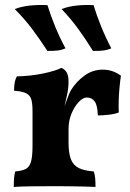

<svg xmlns="http://www.w3.org/2000/svg" viewBox="-20 -735 515 758"><path d="M250.6 -173.1Q250.6 -130.1 260.1 -106Q269.7 -82 291.5 -71.4Q313.3 -60.8 350.1 -58.3Q354.6 -46.1 355.9 -29.9Q357.1 -13.6 357.1 3Q340.1 2 314.3 1.5Q288.6 1 259.9 0.5Q231.1 0 202.9 0Q158 0 110.1 0.5Q62.2 1 34.4 3Q34.4 -17.8 35.6 -32.5Q36.9 -47.1 40.4 -58.3Q67.4 -60.3 82.2 -68.3Q96.9 -76.3 102.6 -97.4Q108.4 -118.5 108.4 -158.3V-227H250.6ZM250.6 -294.6V-208.8H108.4V-318.2L250.6 -412.6Q250.6 -388 245.1 -362.5Q239.7 -337.1 232 -302.3ZM228.6 -297.9Q237 -320.6 245.1 -343.9Q253.2 -367.1 260.2 -379.1Q282.2 -414.1 314.3 -437.1Q346.4 -460.1 385.9 -460.1Q424.9 -460.1 457.5 -436.1Q454.4 -416.4 451.9 -390.5Q449.4 -364.5 448.6 -338.5Q447.9 -312.6 448.9 -290.9Q434.2 -284.8 409.8 -282.1Q385.4 -279.3 366.3 -279.3Q364.9 -319.5 353.7 -334.7Q342.6 -350 322.6 -350Q307.6 -350 290.8 -332.3Q273.9 -314.7 262.3 -286.6Q250.6 -258.5 250.6 -225.2ZM108.4 -208.8V-296.3Q108.4 -325 103.9 -341.5Q99.4 -358.1 84 -366.4Q68.5 -374.6 35.5 -376.7Q35.5 -391.9 37.7 -406.6Q40 -421.3 46.6 -433.5Q100 -434.5 149.4 -444.7Q198.8 -455 222.3 -467Q235.5 -461.9 243.1 -449.3Q250.6 -436.6 250.6 -412.6ZM347 -534Q317.7 -581.2 288.8 -620.9Q259.9 -660.6 223.2 -699.3Q250.5 -709.8 283.5 -713.2Q316.6 -716.5 349.4 -714.6Q361.4 -674.7 379.4 -630.2Q397.5 -585.7 419.4 -544.3Q405.2 -537.7 387.6 -535.6Q370.1 -533.5 347 -534ZM167.2 -534Q136.3 -581.2 106.6 -620.9Q76.9 -660.6 38.1 -699.3Q65.9 -709.8 99.5 -713.2Q133.1 -716.5 167.5 -714.6Q179.5 -674.7 197.8 -630.2Q216.1 -585.7 238.5 -544.3Q224.3 -537.7 207 -535.6Q189.7 -533.5 167.2 -534Z"/></svg>

Font: Vollkorn
Style: Regular
Weight: 400
Designer: Friedrich Althausen
Foundry: Friedrich Althausen
Version: Version 5.001